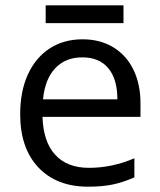

<svg xmlns="http://www.w3.org/2000/svg" viewBox="-20 -693 601 723"><path d="M445 -606V-673H152V-606ZM486 -25V-97Q402 -61 315 -61Q233 -61 188 -110Q143 -159 140 -253H509V-304Q509 -376 482.5 -430.5Q456 -485 406.5 -515Q357 -545 291 -545Q220 -545 167 -510.5Q114 -476 85 -412.5Q56 -349 56 -263Q56 -135 124.5 -62.5Q193 10 312 10Q365 10 403.5 2Q442 -6 486 -25ZM422 -319H142Q149 -394 187.5 -435.5Q226 -477 290 -477Q354 -477 388 -436Q422 -395 422 -319Z"/></svg>

Font: OpenSansMMV
Style: Regular
Weight: 400
Designer: Steve Matteson
Foundry: Ascender Corporation
Version: Version 4.000